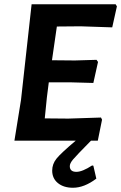

<svg xmlns="http://www.w3.org/2000/svg" viewBox="-20 -663 571 905"><path d="M324 222Q280 222 253 200Q226 178 226 141Q226 110 246.5 84.5Q267 59 337 0H48L79 -192L129 -643H525L531 -633L509 -534L360 -539L248 -538L225 -379L333 -378L435 -381L442 -371L420 -272L310 -275H210L201 -204L191 -105L302 -104L456 -109L461 -99L441 0H409Q339 71 324 89Q309 107 309 120Q309 147 340 147Q368 147 414 117L420 118L434 179Q377 222 324 222Z"/></svg>

Font: Alegreya Sans
Style: Bold Italic
Weight: 700
Italic angle: -7°
Designer: Juan Pablo del Peral
Foundry: Huerta Tipografica
Version: Version 2.007